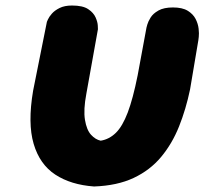

<svg xmlns="http://www.w3.org/2000/svg" viewBox="-20 -673 741 696"><path d="M321 3Q237 -3 180.5 -40Q124 -77 102 -151.5Q80 -226 100 -344L150 -594Q150 -594 154 -603Q158 -612 168 -623.5Q178 -635 196 -644Q214 -653 241 -653Q280 -653 299.5 -640Q319 -627 326.5 -610Q334 -593 334.5 -580Q335 -567 335 -567L293 -333Q282 -275 288 -238.5Q294 -202 310 -184.5Q326 -167 345 -163Q376 -168 400 -191.5Q424 -215 443 -265Q462 -315 479 -400L511 -573Q511 -573 514 -584Q517 -595 526 -609.5Q535 -624 554.5 -635Q574 -646 607 -646Q641 -646 660.5 -634Q680 -622 689 -604.5Q698 -587 700 -569Q702 -551 700.5 -539Q699 -527 699 -527L669 -349Q654 -277 629 -214.5Q604 -152 564 -104Q524 -56 464.5 -28Q405 0 321 3Z"/></svg>

Font: Sour Gummy Black
Style: Italic
Weight: 900
Italic angle: -11.3°
Designer: Stefie Justprince
Foundry: Eifetstype
Version: Version 1.000